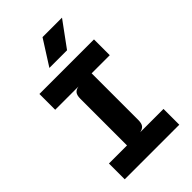

<svg xmlns="http://www.w3.org/2000/svg" viewBox="-278 -1056 1157 1157"><g transform="rotate(-45 300.0 -478.0)"><path d="M67.5 0V-134.5H221.5V-532Q221.5 -562 232.5 -575.5Q243.5 -589 266 -592.5H67.5V-727H532.5V-592.5H378V-195Q378 -165 367 -151.8Q356 -138.5 333.5 -134.5H532.5V0ZM371.5 -795.5H221L323 -956H489Z"/></g></svg>

Font: Spline Sans Mono
Style: Bold
Weight: 700
Designer: Eben Sorkin, Mirko Velimirovic
Foundry: Sorkin Type
Version: Version 1.004